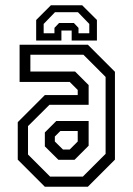

<svg xmlns="http://www.w3.org/2000/svg" viewBox="-20 -710 504 730"><path d="M150.5 0 47.5 -103V-245.5L150.5 -348.5H275.5V-368L245 -398.5H54.5V-540H314L417 -437V-103L314 0ZM170.5 -38.5H295L381.5 -125V-417.5L297 -502H95.5V-438H265.5L317 -386.5V-311.5H168L86.5 -230.5V-122.5ZM202 -102.5 150.5 -153.5V-206.5L194 -250H317V-156L263.5 -102.5ZM219.5 -141.5H245L275.5 -172V-212H209.5L188.5 -191V-172ZM292.5 -690 348.5 -634V-556H252.5V-594H213.5V-556H117.5V-634L173.5 -690ZM276.5 -663.5H189L146 -619V-583.5H187V-604L204.5 -622.5H261L278.5 -604V-583.5H319.5V-619Z"/></svg>

Font: Tourney Condensed
Style: Regular
Weight: 400
Width: 3
Designer: Tyler Finck
Foundry: Etcetera Type Co
Version: Version 1.010; ttfautohint (v1.8.3)